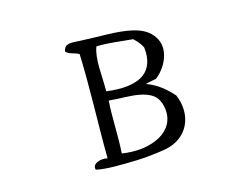

<svg xmlns="http://www.w3.org/2000/svg" viewBox="-87 -802 1173 899"><g transform="rotate(-15 500.0 -353.0)"><path d="M731 -293C698 -330 659 -364 607 -382C623 -387 642 -389 659 -393C689 -416 716 -453 725 -493C732 -522 729 -552 712 -578C691 -612 656 -630 614 -640C544 -657 453 -652 363 -657C319 -659 288 -666 281 -627C294 -609 326 -610 344 -597C350 -424 342 -261 344 -92C315 -101 265 -86 277 -55C325 -44 400 -46 474 -48C514 -49 577 -56 616 -63C729 -84 775 -189 731 -293ZM644 -549C651 -487 634 -447 602 -423C560 -392 493 -387 419 -397C420 -476 407 -554 429 -612C493 -614 541 -605 604 -600C620 -585 634 -570 644 -549ZM666 -228C666 -175 633 -135 582 -113C536 -93 477 -87 414 -97C420 -190 413 -265 419 -352C467 -347 527 -350 575 -339C609 -331 638 -317 652 -289C662 -270 666 -249 666 -228Z"/></g></svg>

Font: Yuji Syuku Std R
Style: Regular
Weight: 400
Designer: Kataoka Yuji
Foundry: Kinuta Font Factory
Version: Version 3.000;hotconv 1.0.111;makeotfexe 2.5.65597